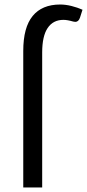

<svg xmlns="http://www.w3.org/2000/svg" viewBox="-20 -822 382 842"><path d="M310.1 -726.1Q306.2 -726.1 300.8 -727.5Q275.4 -734.9 258.3 -734.9Q212.9 -734.9 189 -699.2Q165 -663.6 165 -591.8V0H82V-598.6Q82 -701.7 123.3 -752Q164.6 -802.2 243.7 -802.2Q267.6 -802.2 293.7 -795.7Q319.8 -789.1 341.8 -779.3L330.6 -744.1Q324.2 -726.1 310.1 -726.1Z"/></svg>

Font: Lycee Sans
Style: Regular
Weight: 400
Designer: Justin Alvin
Foundry: Alkove Design
Version: Version 1.030